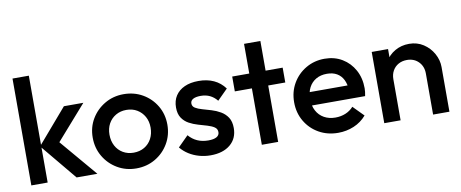

<svg xmlns="http://www.w3.org/2000/svg" viewBox="-64 -992 3058 1274"><g transform="rotate(-10 1464.5 -355.0)"><path d="M366 0 163 -245 365 -480H496L264 -216L269 -279L506 0ZM61 0V-720H171V0Z M768 10Q698 10 641 -23.5Q584 -57 550.5 -114Q517 -171 517 -241Q517 -311 550.5 -367Q584 -423 641 -456.5Q698 -490 768 -490Q839 -490 896 -457Q953 -424 986.5 -367.5Q1020 -311 1020 -241Q1020 -171 986.5 -114Q953 -57 896 -23.5Q839 10 768 10ZM768 -96Q809 -96 840.5 -114.5Q872 -133 889.5 -166Q907 -199 907 -241Q907 -283 889 -315Q871 -347 840 -365.5Q809 -384 768 -384Q728 -384 696.5 -365.5Q665 -347 647.5 -315Q630 -283 630 -241Q630 -199 647.5 -166Q665 -133 696.5 -114.5Q728 -96 768 -96Z M1268 10Q1228 10 1191 -0.5Q1154 -11 1123 -30.5Q1092 -50 1069 -78L1139 -148Q1164 -119 1196.5 -104.5Q1229 -90 1270 -90Q1307 -90 1326 -101Q1345 -112 1345 -133Q1345 -155 1327 -167Q1309 -179 1280.5 -187.5Q1252 -196 1220.5 -205Q1189 -214 1160.5 -229.5Q1132 -245 1114 -272Q1096 -299 1096 -342Q1096 -388 1117.5 -421Q1139 -454 1178.5 -472Q1218 -490 1273 -490Q1331 -490 1375.5 -469.5Q1420 -449 1450 -408L1380 -338Q1359 -364 1332 -377Q1305 -390 1270 -390Q1237 -390 1219 -380Q1201 -370 1201 -351Q1201 -331 1219 -320Q1237 -309 1265.5 -301Q1294 -293 1325.5 -283.5Q1357 -274 1385.5 -257.5Q1414 -241 1432 -213.5Q1450 -186 1450 -142Q1450 -72 1401 -31Q1352 10 1268 10Z M1614 0V-680H1724V0ZM1499 -380V-480H1839V-380Z M2128 10Q2056 10 1998.5 -22.5Q1941 -55 1907.5 -112Q1874 -169 1874 -240Q1874 -311 1907 -367.5Q1940 -424 1996.5 -457Q2053 -490 2122 -490Q2189 -490 2240.5 -459Q2292 -428 2321.5 -374Q2351 -320 2351 -251Q2351 -239 2349.5 -226.5Q2348 -214 2345 -199H1951V-289H2288L2247 -253Q2245 -297 2230 -327Q2215 -357 2187.5 -373Q2160 -389 2120 -389Q2078 -389 2047 -371Q2016 -353 1999 -320.5Q1982 -288 1982 -243Q1982 -198 2000 -164Q2018 -130 2051 -111.5Q2084 -93 2127 -93Q2164 -93 2195.5 -106Q2227 -119 2249 -144L2319 -73Q2284 -32 2234 -11Q2184 10 2128 10Z M2768 0V-277Q2768 -325 2737.5 -356Q2707 -387 2659 -387Q2627 -387 2602 -373Q2577 -359 2563 -334Q2549 -309 2549 -277L2506 -301Q2506 -356 2530 -398.5Q2554 -441 2596.5 -465.5Q2639 -490 2692 -490Q2746 -490 2788 -462.5Q2830 -435 2854 -391.5Q2878 -348 2878 -301V0ZM2439 0V-480H2549V0Z"/></g></svg>

Font: Outfit Thin Medium
Style: Regular
Weight: 500
Version: Version 1.100;gftools[0.9.27]